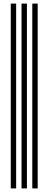

<svg xmlns="http://www.w3.org/2000/svg" viewBox="-20 -930 270 1070"><path d="M160 120V-910H190V120ZM40 120V-910H70V120ZM100 120V-910H130V120Z"/></svg>

Font: Big Shoulders Inline Text Black
Style: Regular
Weight: 900
Designer: Patric King
Foundry: XO Type Co
Version: Version 1.000